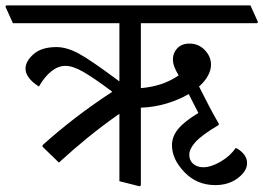

<svg xmlns="http://www.w3.org/2000/svg" viewBox="-47 -669 959 699"><path d="M465.8 -584.5V-348.1Q506.3 -351.6 540.3 -363Q574.2 -374.5 603.5 -394.5Q592.8 -411.6 587.6 -426Q582.5 -440.4 582.5 -453.1Q582.5 -476.6 598.6 -493.4Q614.7 -510.3 642.6 -510.3Q676.3 -510.3 698.7 -486.6Q721.2 -462.9 721.2 -433.6Q721.2 -413.1 709.7 -392.6Q698.2 -372.1 677.7 -354Q697.3 -314.5 715.1 -280.8Q732.9 -247.1 750 -217.8L749 -213.9Q686 -176.3 664.1 -151.4Q642.1 -126.5 642.1 -105.5Q642.1 -84.5 656.7 -72.3Q671.4 -60.1 692.9 -60.1Q721.2 -60.1 756.3 -80.6Q791.5 -101.1 811 -130.4Q824.2 -125.5 838.4 -110.4Q852.5 -95.2 852.5 -75.2Q852.5 -45.9 818.8 -20.5Q785.2 4.9 736.8 4.9Q669.9 4.9 624.5 -42.2Q579.1 -89.4 579.1 -140.1Q579.1 -172.4 601.8 -199.7Q624.5 -227.1 675.3 -257.8Q667 -273.9 658.2 -290.8Q649.4 -307.6 640.1 -326.7Q605.5 -306.2 560.5 -292.5Q515.6 -278.8 465.8 -276.9V5.9L461.4 9.3L387.7 -9.3V-254.9Q323.2 -209.5 271.5 -167.2Q219.7 -125 167.5 -77.1L107.9 -134.8V-140.6Q164.6 -191.4 226.3 -239Q288.1 -286.6 361.8 -335Q294.9 -385.3 256.6 -407.2Q218.3 -429.2 191.4 -429.2Q164.6 -429.2 139.9 -409.4Q115.2 -389.6 94.7 -354Q71.3 -368.7 58.6 -385.3Q45.9 -401.9 45.9 -419.4Q45.9 -445.8 75 -471.7Q104 -497.6 158.2 -497.6Q196.3 -497.6 240 -473.9Q283.7 -450.2 387.7 -372.6V-584.5H0L-27.3 -645L-24.4 -649.4H864.7L892.1 -588.9L889.2 -584.5Z"/></svg>

Font: Sitara
Style: Regular
Weight: 400
Designer: Neelakash Kshetrimayum
Foundry: Neelakash Kshetrimayum
Version: Version 1.000;PS Version 1.000;PS 1.0;hotconv 1.;hotconv 1.0